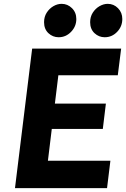

<svg xmlns="http://www.w3.org/2000/svg" viewBox="-20 -980 657 1000"><path d="M58 0 147.5 -727H611L593.5 -588H234.5L288.5 -625L262 -409L216.5 -440.5H531.5L515.5 -308.5H207L253.5 -339.5L225 -105.5L180 -143H555L537.5 0ZM285.5 -786Q255 -786 232.2 -807.2Q209.5 -828.5 209.5 -864.5Q209.5 -892.5 223.2 -914Q237 -935.5 258 -947.8Q279 -960 301 -960Q332 -960 354.8 -937.5Q377.5 -915 377.5 -881Q377.5 -842.5 350.2 -814.2Q323 -786 285.5 -786ZM525.5 -786Q495 -786 472.2 -807.2Q449.5 -828.5 449.5 -864.5Q449.5 -892.5 463.2 -914Q477 -935.5 498.2 -947.8Q519.5 -960 541 -960Q572.5 -960 594.8 -937.2Q617 -914.5 617 -881Q617 -842 590 -814Q563 -786 525.5 -786Z"/></svg>

Font: Spline Sans Mono
Style: Italic
Weight: 400
Italic angle: -4°
Monospace: yes
Designer: Eben Sorkin, Mirko Velimirovic
Foundry: Sorkin Type
Version: Version 1.004